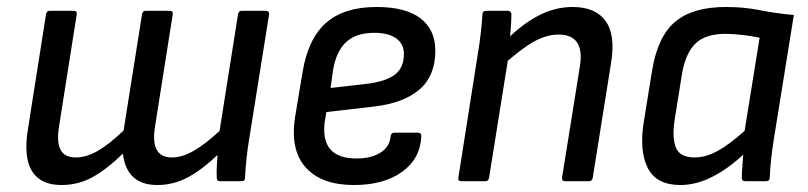

<svg xmlns="http://www.w3.org/2000/svg" viewBox="-20 -519 2315 550"><path d="M156 11Q96 11 71.5 -29Q47 -69 60 -149L112 -479Q114 -488 122 -488H191Q201 -488 200 -479L149 -156Q142 -112 153.5 -90Q165 -68 197 -68Q227 -68 259.5 -86.5Q292 -105 334 -145L387 -479Q389 -488 397 -488H466Q476 -488 475 -479L424 -156Q417 -112 429 -90Q441 -68 472 -68Q502 -68 535 -87Q568 -106 609 -144L662 -479Q664 -488 672 -488H741Q751 -488 751 -479L694 -122Q689 -93 686 -63.5Q683 -34 682 -11Q682 0 672 0H610Q601 0 601 -9Q600 -25 601 -41Q602 -57 603 -75Q559 -33 518 -11Q477 11 431 11Q386 11 361.5 -12Q337 -35 332 -79Q286 -34 245 -11.5Q204 11 156 11Z M994 11Q901 11 856 -39Q811 -89 825 -182L847 -314Q863 -409 914.5 -454Q966 -499 1059 -499Q1142 -499 1184.5 -466.5Q1227 -434 1227 -374Q1227 -302 1182 -263Q1137 -224 1053 -214L915 -198L910 -169Q904 -116 927 -90.5Q950 -65 1001 -65Q1043 -65 1069.5 -81.5Q1096 -98 1099 -128Q1100 -139 1110 -139H1177Q1187 -139 1187 -129Q1184 -64 1131.5 -26.5Q1079 11 994 11ZM927 -267 1040 -280Q1091 -288 1114 -307.5Q1137 -327 1137 -365Q1137 -393 1115 -409Q1093 -425 1052 -425Q1000 -425 971.5 -398.5Q943 -372 934 -318Z M1599 0Q1589 0 1590 -10L1641 -328Q1656 -420 1580 -420Q1545 -420 1508 -399Q1471 -378 1418 -330L1426 -400Q1473 -448 1521 -473.5Q1569 -499 1620 -499Q1686 -499 1715 -458.5Q1744 -418 1730 -336L1678 -10Q1676 0 1668 0ZM1302 0Q1291 0 1293 -10L1349 -366Q1354 -395 1357.5 -426.5Q1361 -458 1362 -478Q1362 -488 1373 -488H1434Q1444 -488 1445 -479Q1445 -464 1443 -436Q1441 -408 1438 -388V-366L1381 -10Q1379 0 1371 0Z M1929 11Q1860 11 1835.5 -38Q1811 -87 1824 -169L1848 -317Q1864 -415 1914.5 -457Q1965 -499 2059 -499Q2111 -499 2155.5 -490Q2200 -481 2254 -476L2197 -122Q2192 -91 2189 -63.5Q2186 -36 2185 -10Q2185 0 2174 0H2115Q2105 0 2105 -10Q2105 -25 2106.5 -42Q2108 -59 2109 -76Q2064 -34 2018.5 -11.5Q1973 11 1929 11ZM1970 -68Q2001 -68 2034.5 -86Q2068 -104 2113 -144L2156 -411Q2132 -416 2106 -419Q2080 -422 2058 -422Q2002 -422 1973.5 -395.5Q1945 -369 1934 -310L1912 -172Q1905 -123 1916.5 -95.5Q1928 -68 1970 -68Z"/></svg>

Font: Sofia Sans Semi Condensed Medium
Style: Italic
Weight: 500
Italic angle: -9°
Version: Version 4.100